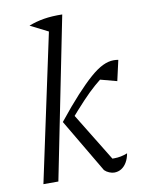

<svg xmlns="http://www.w3.org/2000/svg" viewBox="-83 -795 665 860"><g transform="rotate(-10 249.0 -365.0)"><path d="M45 0 198 -716 260 -734 113 0ZM323 -15 179 -259 227 -291 387 -30 351 -59Q356 -59 361.5 -59Q367 -59 378 -59Q393 -59 408 -62Q423 -65 438 -71Q434 -48 424 -31Q414 -14 399.5 -5Q385 4 367 4Q357 4 344.5 -1Q332 -6 323 -15ZM179 -259Q231 -324 271.5 -368Q312 -412 343.5 -439.5Q375 -467 401 -479.5Q427 -492 451 -492Q458 -492 462.5 -491.5Q467 -491 472 -490L451 -397L361 -421L405 -439Q376 -418 349 -394.5Q322 -371 290.5 -337.5Q259 -304 214 -252ZM196 -665 107 -710Q140 -723 176.5 -729Q213 -735 260 -734Z"/></g></svg>

Font: Piazzolla Thin Light
Style: Italic
Weight: 300
Italic angle: -11.3°
Version: Version 2.005